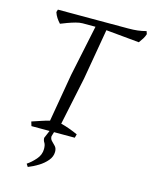

<svg xmlns="http://www.w3.org/2000/svg" viewBox="-137 -801 890 1126"><g transform="rotate(15 308.0 -238.0)"><path d="M102 0 94 -26Q119 -34 145 -43Q171 -52 199 -59L249 -350L314 -660H236Q218 -660 194.5 -653.5Q171 -647 148 -638.5Q125 -630 108 -623Q95 -637 85.5 -651.5Q76 -666 70 -684L75 -700H501Q534 -700 559 -703Q584 -706 610 -713L616 -696Q611 -680 602.5 -666.5Q594 -653 583 -638L381 -657L328 -350L267 -59Q292 -53 319.5 -43Q347 -33 371 -22L365 0ZM143 237 132 220Q158 203 183 174.5Q208 146 208 111Q208 86 200 74Q192 62 192 47L212 0H239L231 27Q231 44 242 54.5Q253 65 264 77Q275 89 275 110Q275 139 254.5 163.5Q234 188 204 206.5Q174 225 143 237Z"/></g></svg>

Font: Mate
Style: Italic
Weight: 400
Italic angle: -10.8°
Designer: Eduardo Rodriguez Tunni
Foundry: Eduardo Rodriguez Tunni
Version: Version 1.003; ttfautohint (v1.8.4.7-5d5b);gftools[0.9.24]